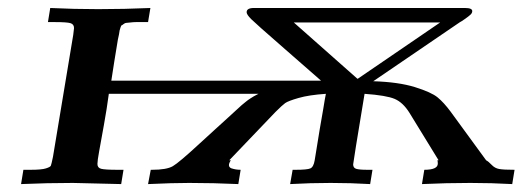

<svg xmlns="http://www.w3.org/2000/svg" viewBox="-20 -465 1333 485"><path d="M33.2 0 39.1 -36.1H57.1Q85 -36.1 95.9 -39.6Q106.9 -43 108.4 -46.4Q109.9 -49.8 113.8 -68.8L165 -377Q167 -391.1 167 -394Q167 -403.8 158 -406.5Q148.9 -409.2 118.2 -409.2H101.1L106.9 -444.8Q167 -441.9 228 -441.9Q293.9 -441.9 359.9 -444.8L354 -409.2H342.8Q330.6 -409.2 323.7 -409.2Q316.9 -409.2 309.3 -408.2Q301.8 -407.2 298.8 -407.2Q295.9 -407.2 292 -404.1Q288.1 -400.9 287.1 -400.9Q286.1 -400.9 284.2 -395Q282.2 -389.2 282.2 -388.2Q282.2 -387.2 280.5 -377.7Q278.8 -368.2 277.8 -365.2Q268.1 -307.1 261.2 -261.2H791Q751 -296.4 693.8 -346.2Q626 -405.3 614.5 -416.7Q603 -428.2 603 -434.1Q603 -445.3 623 -444.8H1154.8Q1172.9 -444.8 1172.9 -437Q1172.9 -432.1 1168.5 -428Q1164.1 -423.8 1153.6 -416.5Q1143.1 -409.2 1142.1 -409.2L922.9 -259.8Q986.8 -257.8 1028.3 -244.9Q1069.8 -231.9 1085.4 -219Q1101.1 -206.1 1118.2 -183.1L1208 -60.1Q1213.9 -57.1 1221.9 -48.6Q1230 -40 1241 -38.1Q1252 -36.1 1279.8 -36.1L1273.9 0Q1222.2 -2.9 1168 -2.9Q1107.9 -2.9 1045.9 0L1051.8 -36.1Q1085.9 -36.1 1085.9 -51.8Q1085.9 -56.6 1085 -60.1H1087.9L1014.2 -180.2Q998 -206.1 977.1 -215.1Q956.1 -224.1 900.9 -228Q872.1 -54.2 872.1 -49.8Q872.1 -41 879.6 -38.6Q887.2 -36.1 908.2 -36.1H920.9L915 0Q866.2 -2.9 815.2 -2.9Q764.2 -2.9 712.9 0L719.2 -36.1H727.1Q755.9 -36.1 763.9 -39.6Q772 -43 774.9 -60.1Q781.7 -104 787.8 -139.4Q793.9 -174.8 796.4 -189Q798.8 -203.1 800.3 -212.6Q801.8 -222.2 803.2 -228Q760.3 -225.1 734.1 -217.5Q708 -210 700.4 -204.6Q692.9 -199.2 675.8 -182.1L559.1 -60.1H563Q553.2 -44.9 564 -40Q575.2 -36.1 587.9 -36.1L582 0Q520 -2.9 458 -2.9Q416 -2.9 354 0L360.8 -36.1H363.8Q400.9 -36.1 416.5 -45.2Q432.1 -54.2 483.9 -102.1Q502.9 -119.1 523.4 -138.2Q543.9 -157.2 554 -166Q564 -174.8 574.5 -184.8Q585 -194.8 590.6 -199.5Q596.2 -204.1 601.6 -208.5Q606.9 -212.9 612.1 -216.1Q617.2 -219.2 621.1 -221.7Q625 -224.1 632.8 -228H254.9Q250 -190.9 242.4 -148.9Q234.9 -106.9 230.5 -83Q226.1 -59.1 226.1 -50.8Q226.1 -41 235.6 -38.6Q245.1 -36.1 276.9 -36.1H292L286.1 0Q175.3 -2.9 164.1 -2.9Q99.1 -2.9 33.2 0ZM722.2 -408.2 882.8 -266.1H883.8L1091.8 -408.2Z"/></svg>

Font: CMU Serif Extra
Style: BoldSlanted
Weight: 700
Italic angle: -9.46001°
Version: Version 0.7.0